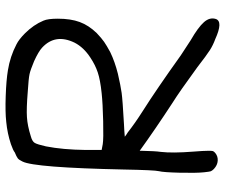

<svg xmlns="http://www.w3.org/2000/svg" viewBox="-79 -635 798 680"><g transform="rotate(-90 320.0 -295.0)"><path d="M335 -595.7Q275.4 -600.6 245.1 -598.6Q214.8 -596.7 177.7 -585Q159.2 -580.1 153.8 -570.8Q148.4 -561.5 141.6 -531.2Q129.9 -471.7 128.9 -390.6V-334L149.4 -330.1Q168 -327.1 231 -328.6Q293.9 -330.1 330.1 -334Q377 -338.9 403.3 -347.7Q429.7 -356.4 456.1 -374Q492.2 -397.5 508.8 -429.7Q542 -498 491.2 -544.9Q477.5 -557.6 443.4 -573.2Q413.1 -585.9 397.5 -589.4Q381.8 -592.8 335 -595.7ZM175.8 -252Q181.6 -247.1 191.4 -241.2Q223.6 -215.8 266.6 -188.5Q343.8 -139.6 463.9 -53.7Q493.2 -34.2 517.6 -18.6Q563.5 7.8 581.5 28.3Q599.6 48.8 592.8 70.3Q584 96.7 521.5 68.4Q500 60.5 482.4 49.3Q464.8 38.1 421.9 4.9Q335 -58.6 295.9 -83Q203.1 -143.6 126 -199.2V-194.3Q125 -143.6 122.1 -125Q117.2 -83 123 -9.8Q126 27.3 126 44.9Q126 55.7 125 59.6Q124 63.5 118.2 68.4Q106.4 78.1 90.8 77.1Q75.2 76.2 61.5 63.5Q54.7 56.6 53.2 51.8Q51.8 46.9 49.8 28.3Q46.9 1 48.3 -57.6Q49.8 -116.2 53.7 -130.9Q57.6 -146.5 59.6 -254.9Q66.4 -572.3 87.9 -614.3Q93.8 -627 99.6 -631.3Q105.5 -635.7 120.1 -641.6Q127 -647.5 149.4 -655.3Q187.5 -668 228.5 -671.9Q262.7 -675.8 319.3 -673.8Q376 -671.9 411.1 -666Q460 -658.2 502.9 -635.7Q520.5 -627 542 -605.5Q572.3 -575.2 586.9 -540Q593.8 -524.4 593.8 -489.3Q593.8 -443.4 582 -411.6Q570.3 -379.9 543 -351.6Q524.4 -334 511.7 -325.2Q499 -316.4 475.6 -303.7Q441.4 -287.1 398.4 -276.4Q355.5 -266.6 331.1 -263.2Q306.6 -259.8 219.7 -254.9Q195.3 -253.9 175.8 -252Z"/></g></svg>

Font: JasonHandwriting4
Style: Regular
Weight: 400
Version: Version 1.01.21